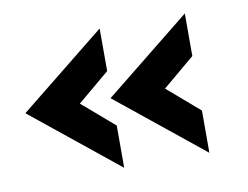

<svg xmlns="http://www.w3.org/2000/svg" viewBox="-54 -521 717 555"><g transform="rotate(-10 304.5 -243.5)"><path d="M15 -244 269 -448V-323L175 -244L269 -163V-39ZM265 -244 519 -448V-323L425 -244L519 -163V-39Z"/></g></svg>

Font: Reem Kufi
Style: Bold
Weight: 700
Designer: Khaled Hosny
Version: Version 1.001